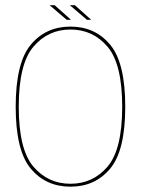

<svg xmlns="http://www.w3.org/2000/svg" viewBox="-20 -698 551 722"><path d="M245 4Q337.5 4 394.2 -63.8Q451 -131.5 451 -296.5Q451 -462 394.2 -530Q337.5 -598 245 -598Q152.5 -598 95.8 -530Q39 -462 39 -296.5Q39 -131.5 95.8 -63.8Q152.5 4 245 4ZM245 -7Q160.5 -7 105.5 -71.5Q50.5 -136 50.5 -296.5Q50.5 -457.5 105.5 -522.2Q160.5 -587 245 -587Q329.5 -587 384.5 -522.2Q439.5 -457.5 439.5 -296.5Q439.5 -136 384.5 -71.5Q329.5 -7 245 -7ZM307 -623.5H323L261.5 -678.5H242.5ZM231 -623.5H247L185.5 -678.5H166.5Z"/></svg>

Font: Anybody Thin Thin
Style: Regular
Weight: 250
Version: Version 1.113;gftools[0.9.25]